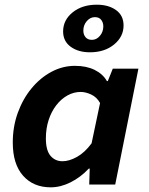

<svg xmlns="http://www.w3.org/2000/svg" viewBox="-20 -790 640 822"><path d="M197.3 12Q122.9 12 78.8 -37.7Q34.7 -87.4 34.7 -179.9Q34.7 -247.8 56.3 -307.4Q78 -367 115.2 -412Q152.5 -457 200.2 -482.5Q248 -508.1 301 -508.1Q350.1 -508.1 385.3 -490.7Q420.6 -473.2 437.6 -443H441.6L462.9 -496.1H572.6L473.3 0H362L364.1 -68.1H360.1Q325 -30.8 282.1 -9.4Q239.2 12 197.3 12ZM247.9 -99.7Q276.1 -99.7 309.6 -118.3Q343 -136.9 372.1 -176.4L408.4 -348.9Q394.4 -374.2 370.4 -385.3Q346.5 -396.4 325.4 -396.4Q295.8 -396.4 268.8 -381.4Q241.8 -366.4 220.9 -339.4Q200 -312.4 188.2 -276.1Q176.4 -239.9 176.4 -197.4Q176.4 -146.7 196 -123.2Q215.7 -99.7 247.9 -99.7ZM364.8 -566.1Q315.3 -566.1 282.8 -589.7Q250.2 -613.4 250.2 -655.3Q250.2 -704.1 290.9 -737Q331.6 -769.9 394.4 -769.9Q444.7 -769.9 476.8 -746.8Q509 -723.7 509 -681Q509 -632.8 468.4 -599.5Q427.8 -566.1 364.8 -566.1ZM373.7 -619.4Q393.3 -619.4 407.8 -636.6Q422.3 -653.7 422.3 -677.1Q422.3 -693.2 413.4 -704.9Q404.5 -716.6 386.1 -716.6Q366.2 -716.6 351.5 -699.5Q336.8 -682.4 336.8 -659Q336.8 -642.2 346.2 -630.8Q355.5 -619.4 373.7 -619.4Z"/></svg>

Font: SourceCodeVF
Style: Italic
Weight: 200
Italic angle: -11°
Monospace: yes
Designer: Paul D. Hunt, Teo Tuominen
Foundry: Adobe
Version: Version 1.026;hotconv 1.1.0;makeotfexe 2.6.0